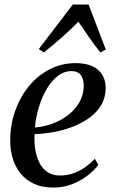

<svg xmlns="http://www.w3.org/2000/svg" viewBox="-20 -814 502 844"><path d="M412 -89Q397 -68 368 -44.8Q339 -21.5 299.8 -5.5Q260.5 10.5 213.5 10.5Q165 10.5 129.2 -6.2Q93.5 -23 70.2 -51.8Q47 -80.5 35.8 -118Q24.5 -155.5 25 -197.5Q25 -265.5 46.8 -326.8Q68.5 -388 107 -435Q145.5 -482 198 -509.2Q250.5 -536.5 312.5 -536.5Q357 -536.5 386.2 -522.8Q415.5 -509 430 -484.5Q444.5 -460 444.5 -428Q444.5 -386 425.5 -353.2Q406.5 -320.5 373.8 -296.8Q341 -273 300.5 -257.2Q260 -241.5 216.2 -233.5Q172.5 -225.5 132 -224.5Q130 -190.5 135 -158Q140 -125.5 153 -99.2Q166 -73 188.5 -57.8Q211 -42.5 243.5 -42.5Q273.5 -42.5 300.5 -51.5Q327.5 -60.5 351.8 -77.2Q376 -94 397 -116ZM294.5 -501.5Q261.5 -501.5 234 -480.2Q206.5 -459 185.5 -423.2Q164.5 -387.5 151 -343.2Q137.5 -299 133.5 -253.5Q168.5 -256.5 200.5 -267Q232.5 -277.5 259.5 -294.5Q286.5 -311.5 306.5 -333.5Q326.5 -355.5 337.2 -381.5Q348 -407.5 348 -436.5Q348 -468.5 334.5 -485Q321 -501.5 294.5 -501.5ZM173 -583.5 150.5 -598.5 300 -794H369.5L445 -596L421 -583.5Q397 -614 373.8 -647Q350.5 -680 324.5 -718.5Q291.5 -684.5 254.2 -651.8Q217 -619 173 -583.5Z"/></svg>

Font: Merriweather 96pt
Style: Italic
Weight: 400
Italic angle: -7.8°
Version: Version 2.101